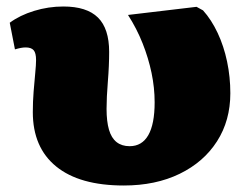

<svg xmlns="http://www.w3.org/2000/svg" viewBox="-20 -558 769 591"><path d="M361 13Q225 13 153 -45.5Q81 -104 81 -213Q81 -245 83.5 -276.5Q86 -308 88.5 -333.5Q91 -359 91 -373Q91 -395 83.5 -403.5Q76 -412 59 -412Q52 -412 44 -410.5Q36 -409 26 -406L10 -488Q41 -511 85 -524.5Q129 -538 175 -538Q247 -538 281.5 -504Q316 -470 316 -398Q316 -378 315 -354.5Q314 -331 312 -307Q310 -283 309 -261.5Q308 -240 308 -223Q308 -184 315.5 -158.5Q323 -133 339 -120.5Q355 -108 379 -108Q417 -108 436.5 -142Q456 -176 456 -243Q456 -288 446.5 -333.5Q437 -379 419 -424.5Q401 -470 374 -512L585 -537L605 -526Q631 -497 650 -456.5Q669 -416 679 -368.5Q689 -321 689 -271Q689 -187 648 -123Q607 -59 533 -23Q459 13 361 13Z"/></svg>

Font: Literata Variable Black
Style: Regular
Weight: 900
Designer: Latin by Veronika Burian and Jose Scaglione. Greek by Irene Vlachou. Cyrillic by Vera Evstafieva.
Foundry: TypeTogether
Version: Version 3.021